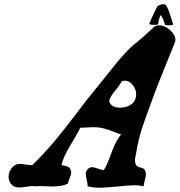

<svg xmlns="http://www.w3.org/2000/svg" viewBox="-20 -877 846 904"><path d="M724.6 -763.7Q723.9 -760 707.8 -760Q682.9 -760 682.9 -765.1Q693.8 -794.4 721.7 -848.6Q740 -857.4 747.3 -857.4Q753.9 -857.4 760.5 -853.8Q767.8 -842.8 771.1 -835.1Q774.4 -827.4 778.4 -814.9Q782.5 -802.5 783.9 -797.4Q791.3 -776.9 794.9 -762.9V-762.2Q794.9 -757.8 775.1 -757.8Q759 -757.8 756.8 -760.7Q756.1 -762.2 749.9 -781.2Q743.7 -800.3 734.9 -805.4Q727.5 -786.4 724.6 -763.7ZM550.8 -244.1Q536.1 -248 510.7 -258.3Q485.4 -268.6 464.8 -273.4Q444.3 -278.3 418.9 -278.3Q410.2 -278.3 390.1 -276.9Q370.1 -275.4 357.4 -275.4Q348.6 -253.9 313 -195.8Q277.3 -137.7 269.5 -99.6Q275.4 -97.7 284.7 -96.2Q293.9 -94.7 300.3 -91.8Q306.6 -88.9 310.5 -82Q315.4 -72.3 315.4 -65.4Q315.4 -55.7 308.1 -38.1Q300.8 -20.5 298.8 -11.7Q270.5 1 228.5 1Q219.7 1 199.2 0Q178.7 -1 168 -1Q165 -1 157.7 -0.5Q150.4 0 146.5 0Q144.5 0 140.6 -0.5Q136.7 -1 134.8 -1Q123 -1 101.6 2.4Q80.1 5.9 70.3 5.9Q44.9 5.9 31.2 -11.7Q20.5 -25.4 20.5 -44.9Q20.5 -67.4 35.6 -86.4Q50.8 -105.5 74.2 -105.5Q82 -105.5 99.6 -102.5Q117.2 -99.6 127.9 -99.6H132.8Q192.4 -159.2 239.3 -215.3Q286.1 -271.5 337.9 -340.3Q389.6 -409.2 427.7 -455.1Q449.2 -480.5 478.5 -518.1Q507.8 -555.7 531.7 -584.5Q555.7 -613.3 585.9 -644.5Q604.5 -663.1 625 -678.7Q645.5 -694.3 705.1 -750Q713.9 -757.8 729.5 -757.8Q755.9 -757.8 780.8 -735.4Q805.7 -712.9 805.7 -689.5Q805.7 -681.6 802.7 -675.8Q713.9 -458 691.4 -392.6Q683.6 -371.1 669.4 -332.5Q655.3 -293.9 648.9 -274.4Q642.6 -254.9 634.3 -222.2Q626 -189.5 621.1 -156.2Q620.1 -152.3 617.7 -139.6Q615.2 -127 615.2 -121.1Q615.2 -111.3 621.1 -99.6Q625 -91.8 641.1 -88.4Q657.2 -85 662.1 -76.2Q667 -67.4 667 -55.7Q667 -46.9 662.1 -28.8Q657.2 -10.7 656.2 0Q634.8 -4.9 613.3 -4.9Q589.8 -4.9 534.2 1Q478.5 6.8 451.2 6.8Q417 6.8 392.6 0V-2Q392.6 -12.7 388.2 -31.2Q383.8 -49.8 383.8 -57.6Q383.8 -70.3 392.6 -80.1Q401.4 -89.8 414.1 -89.8Q421.9 -89.8 439.9 -83.5Q458 -77.1 468.8 -76.2Q481.4 -93.8 504.4 -156.7Q527.3 -219.7 550.8 -244.1ZM621.1 -434.6Q621.1 -456.1 605 -476.6Q588.9 -497.1 568.4 -497.1Q560.5 -497.1 552.7 -494.1Q545.9 -478.5 520.5 -447.8Q495.1 -417 494.1 -400.4Q502.9 -370.1 545.9 -370.1Q547.9 -370.1 552.2 -370.6Q556.6 -371.1 558.6 -371.1Q585.9 -374 603.5 -390.1Q621.1 -406.2 621.1 -434.6Z"/></svg>

Font: Essays1743
Style: Italic
Weight: 500
Italic angle: -10°
Designer: Based on the typeface in a 1743 English translation of the essays of Montaigne.  PostScript/TrueType font designed by Jo
Version: Version 002.100